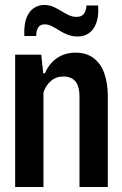

<svg xmlns="http://www.w3.org/2000/svg" viewBox="-20 -753 491 773"><path d="M41 0V-533H146L154 -458H161Q178 -498 210 -519.5Q242 -541 284 -541Q328 -541 357 -519Q386 -497 400 -457.5Q414 -418 414 -365V0H300V-365Q300 -391 293 -409Q286 -427 271.5 -436Q257 -445 235 -445Q206 -445 185.5 -427.5Q165 -410 155 -381V0ZM294 -606Q271 -606 252 -613.5Q233 -621 217.5 -631Q202 -641 188 -648Q174 -655 160 -655Q140 -655 132.5 -640Q125 -625 126 -608H78Q76 -655 87 -682Q98 -709 117 -721Q136 -733 157 -733Q178 -733 195 -725.5Q212 -718 227 -708.5Q242 -699 257 -692Q272 -685 288 -685Q309 -685 318 -697.5Q327 -710 328 -731H375Q378 -688 367.5 -660Q357 -632 337.5 -619Q318 -606 294 -606Z"/></svg>

Font: Hubot Sans Condensed SemiBold
Style: Regular
Weight: 600
Width: 3
Designer: Deni Anggara
Foundry: GitHub, Inc., Subsidiary of Microsoft Corporation
Version: Version 2.000